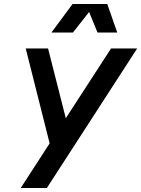

<svg xmlns="http://www.w3.org/2000/svg" viewBox="-20 -943 708 963"><path d="M84 0H215L668 -700H537L310 -350L221 -700H109L229 -224ZM238 -780H346L427 -883L469 -780H568L518 -923H344Z"/></svg>

Font: Uncut Sans Semibold Italic
Style: Regular
Weight: 600
Italic angle: -11°
Designer: Kasper Nordkvist
Foundry: UNCUT.wtf
Version: Version 1.304;Glyphs 3.2 (3246)